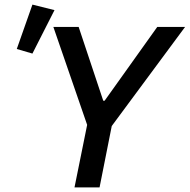

<svg xmlns="http://www.w3.org/2000/svg" viewBox="-20 -815 825 835"><path d="M413 0H304L359 -272L212 -698H322L429 -377H435L664 -698H785L466 -267ZM217 -771 121 -582 53 -602 121 -795Z"/></svg>

Font: IBM Plex Sans Medium
Style: Italic
Weight: 500
Italic angle: -11.31°
Designer: Mike Abbink, Paul van der Laan, Pieter van Rosmalen
Foundry: Bold Monday
Version: Version 3.201